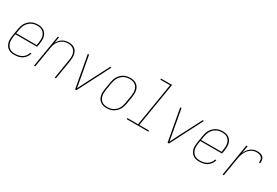

<svg xmlns="http://www.w3.org/2000/svg" viewBox="55 -1713 3890 2698"><g transform="rotate(30 2000.0 -363.5)"><path d="M196 8Q168 8 142.5 1.5Q117 -5 96 -20Q75 -35 62 -57Q49 -79 42.5 -105Q36 -131 37.5 -158.5Q39 -186 43 -213L63 -333Q67 -359 75 -384Q83 -409 97.5 -432Q112 -455 132 -474Q152 -493 176 -505.5Q200 -518 226 -523Q252 -528 277 -528Q305 -528 331 -521.5Q357 -515 378 -500Q399 -485 412.5 -463Q426 -441 431.5 -415Q437 -389 436 -361.5Q435 -334 431 -307L421 -251H69L62 -210Q59 -186 57.5 -161Q56 -136 61.5 -113Q67 -90 78.5 -69.5Q90 -49 108 -35.5Q126 -22 149.5 -16Q173 -10 197 -10Q226 -10 254.5 -15.5Q283 -21 309.5 -36.5Q336 -52 355 -77Q374 -102 380 -130H399Q395 -109 384 -89Q373 -69 357.5 -52Q342 -35 322.5 -23Q303 -11 281.5 -4Q260 3 238.5 5.5Q217 8 196 8ZM72 -269H404L411 -310Q415 -334 416 -359Q417 -384 412.5 -407Q408 -430 396.5 -450Q385 -470 367 -484Q349 -498 325.5 -504Q302 -510 277 -510Q254 -510 230.5 -505.5Q207 -501 185 -489.5Q163 -478 144.5 -460Q126 -442 113.5 -421Q101 -400 93.5 -376.5Q86 -353 82 -330Z M516 0 602 -520H622L605 -421Q617 -445 636.5 -466.5Q656 -488 679 -502Q702 -516 728.5 -522Q755 -528 781 -528Q808 -528 833 -521Q858 -514 877.5 -498.5Q897 -483 908.5 -460.5Q920 -438 924.5 -412.5Q929 -387 928 -360.5Q927 -334 923 -307L872 0H852L903 -310Q907 -334 908.5 -358Q910 -382 906 -405Q902 -428 891.5 -448.5Q881 -469 864 -483Q847 -497 824 -503.5Q801 -510 777 -510Q755 -510 731.5 -505Q708 -500 687.5 -488Q667 -476 649.5 -458.5Q632 -441 620 -420Q608 -399 601 -376.5Q594 -354 591 -331L536 0Z M1183 0 1088 -520H1109L1172 -173Q1179 -136 1185.5 -99.5Q1192 -63 1198 -26Q1216 -63 1234.5 -99.5Q1253 -136 1272 -173L1451 -520H1472L1205 0Z M1695 8Q1668 8 1642 1.5Q1616 -5 1595.5 -20Q1575 -35 1561.5 -57Q1548 -79 1542 -105Q1536 -131 1537.5 -158.5Q1539 -186 1543 -213L1563 -333Q1567 -359 1575 -384Q1583 -409 1597.5 -432Q1612 -455 1632 -474Q1652 -493 1676 -505.5Q1700 -518 1726 -523Q1752 -528 1778 -528Q1805 -528 1831.5 -521.5Q1858 -515 1878.5 -500Q1899 -485 1912.5 -463Q1926 -441 1931.5 -415Q1937 -389 1936 -361.5Q1935 -334 1931 -307L1911 -187Q1906 -161 1898 -136Q1890 -111 1875.5 -88Q1861 -65 1841 -46Q1821 -27 1797 -14.5Q1773 -2 1747 3Q1721 8 1695 8ZM1696 -10Q1719 -10 1743 -14.5Q1767 -19 1789 -30.5Q1811 -42 1829.5 -60Q1848 -78 1860.5 -99Q1873 -120 1880 -143.5Q1887 -167 1891 -190L1911 -310Q1915 -334 1916 -358.5Q1917 -383 1912.5 -406.5Q1908 -430 1896.5 -450Q1885 -470 1867 -484Q1849 -498 1825.5 -504Q1802 -510 1777 -510Q1754 -510 1730.5 -505.5Q1707 -501 1685 -489.5Q1663 -478 1644.5 -460Q1626 -442 1613.5 -421Q1601 -400 1593.5 -376.5Q1586 -353 1582 -330L1562 -210Q1559 -186 1557.5 -161.5Q1556 -137 1561 -113.5Q1566 -90 1577.5 -70Q1589 -50 1606.5 -36Q1624 -22 1647.5 -16Q1671 -10 1696 -10Z M2371 0H2021V-18H2194L2309 -717H2152V-735H2332L2214 -18H2371Z M2683 0 2588 -520H2609L2672 -173Q2679 -136 2685.5 -99.5Q2692 -63 2698 -26Q2716 -63 2734.5 -99.5Q2753 -136 2772 -173L2951 -520H2972L2705 0Z M3196 8Q3168 8 3142.5 1.5Q3117 -5 3096 -20Q3075 -35 3062 -57Q3049 -79 3042.5 -105Q3036 -131 3037.5 -158.5Q3039 -186 3043 -213L3063 -333Q3067 -359 3075 -384Q3083 -409 3097.5 -432Q3112 -455 3132 -474Q3152 -493 3176 -505.5Q3200 -518 3226 -523Q3252 -528 3277 -528Q3305 -528 3331 -521.5Q3357 -515 3378 -500Q3399 -485 3412.5 -463Q3426 -441 3431.5 -415Q3437 -389 3436 -361.5Q3435 -334 3431 -307L3421 -251H3069L3062 -210Q3059 -186 3057.5 -161Q3056 -136 3061.5 -113Q3067 -90 3078.5 -69.5Q3090 -49 3108 -35.5Q3126 -22 3149.5 -16Q3173 -10 3197 -10Q3226 -10 3254.5 -15.5Q3283 -21 3309.5 -36.5Q3336 -52 3355 -77Q3374 -102 3380 -130H3399Q3395 -109 3384 -89Q3373 -69 3357.5 -52Q3342 -35 3322.5 -23Q3303 -11 3281.5 -4Q3260 3 3238.5 5.5Q3217 8 3196 8ZM3072 -269H3404L3411 -310Q3415 -334 3416 -359Q3417 -384 3412.5 -407Q3408 -430 3396.5 -450Q3385 -470 3367 -484Q3349 -498 3325.5 -504Q3302 -510 3277 -510Q3254 -510 3230.5 -505.5Q3207 -501 3185 -489.5Q3163 -478 3144.5 -460Q3126 -442 3113.5 -421Q3101 -400 3093.5 -376.5Q3086 -353 3082 -330Z M3576 0 3662 -520H3682L3662 -398Q3673 -424 3690 -448.5Q3707 -473 3730.5 -491.5Q3754 -510 3781.5 -519Q3809 -528 3837 -528Q3864 -528 3889.5 -521.5Q3915 -515 3932 -497.5Q3949 -480 3953.5 -454Q3958 -428 3953 -401H3933Q3937 -424 3933.5 -446.5Q3930 -469 3915 -484Q3900 -499 3878.5 -504.5Q3857 -510 3834 -510Q3809 -510 3783 -501.5Q3757 -493 3736 -476Q3715 -459 3698.5 -436.5Q3682 -414 3671.5 -389.5Q3661 -365 3654.5 -339.5Q3648 -314 3644 -289L3596 0Z"/></g></svg>

Font: Iosevka Thin Oblique
Style: Regular
Weight: 100
Italic angle: -9°
Monospace: yes
Designer: Belleve Invis
Foundry: Belleve Invis
Version: Version 32.5.0; ttfautohint (v1.8.4)